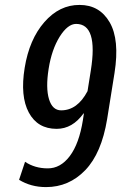

<svg xmlns="http://www.w3.org/2000/svg" viewBox="-20 -741 492 771"><path d="M225.6 -297.9Q291 -297.9 331.5 -375L344.7 -458Q374.5 -645 285.6 -645Q252 -645 219.7 -593.8Q187.5 -542 175.3 -464.8Q163.1 -387.7 176.8 -342.8Q190.4 -297.9 225.6 -297.9ZM171.4 -64.9Q222.7 -64.5 260.3 -114.3Q297.9 -164.1 313 -259.3L316.9 -285.2L315.4 -285.6Q271 -223.6 207.5 -223.6Q130.9 -223.6 95.7 -289.1Q60.5 -354.5 79.1 -468.8Q97.7 -583 158.2 -652.3Q218.8 -721.7 299.8 -721.2Q379.9 -721.2 420.4 -651.4Q460.9 -581.5 439.9 -448.2L410.2 -262.7Q387.7 -125.5 322.3 -57.6Q256.8 10.3 165 10.3Q104 10.3 56.6 -19L80.6 -91.3Q120.1 -64.9 171.4 -64.9Z"/></svg>

Font: RobotoCondensed-Italic
Style: Italic
Weight: 400
Designer: Google
Version: Version 1.200311; 2013